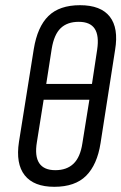

<svg xmlns="http://www.w3.org/2000/svg" viewBox="-20 -711 467 739"><path d="M189 8Q110 8 75 -36.5Q40 -81 53 -165L110 -522Q124 -608 166.5 -649.5Q209 -691 288 -691Q368 -691 402.5 -647Q437 -603 423 -519L367 -160Q354 -77 311.5 -34.5Q269 8 189 8ZM193 -56Q237 -56 263 -81Q289 -106 297 -159L324 -327H148L122 -164Q113 -110 131 -83Q149 -56 193 -56ZM158 -388H334L354 -520Q362 -574 344.5 -600.5Q327 -627 283 -627Q239 -627 213.5 -602.5Q188 -578 179 -523Z"/></svg>

Font: Sofia Sans Condensed
Style: Italic
Weight: 400
Italic angle: -9°
Designer: Botio Nikoltchev, Ani Petrova
Foundry: lettersoup
Version: Version 4.101